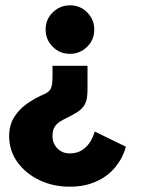

<svg xmlns="http://www.w3.org/2000/svg" viewBox="-20 -484 537 724"><path d="M242 220Q181 220 129.2 195.5Q77.5 171 46 127.8Q14.5 84.5 14.5 29Q14.5 -10.5 32.2 -40.2Q50 -70 80.5 -92Q111 -114 150 -130.5Q169.5 -140 173.8 -155.5Q178 -171 178 -191V-236H310V-149Q310 -131.5 308 -116Q306 -100.5 297.8 -87Q289.5 -73.5 272 -61.5Q251 -48.5 234.5 -40.8Q218 -33 205.8 -25.2Q193.5 -17.5 185.8 -5Q178 7.5 178 29Q178 57.5 196.8 76Q215.5 94.5 242.5 94.5Q271.5 94.5 291 81Q310.5 67.5 321.5 48.5Q332.5 29.5 337 12L454.5 69Q454.5 70 451 81.2Q447.5 92.5 439 109.5Q430.5 126.5 415.2 145.8Q400 165 376.2 181.8Q352.5 198.5 319.5 209.2Q286.5 220 242 220ZM244 -281Q205 -281 178.5 -308Q152 -335 152 -373Q152 -411 179.2 -437.5Q206.5 -464 244 -464Q282.5 -464 309 -437Q335.5 -410 335.5 -373Q335.5 -333.5 308.2 -307.2Q281 -281 244 -281Z"/></svg>

Font: Lucymar Sans
Style: Bold
Weight: 700
Foundry: The League of Moveable Type (original font) / Main changes by Cristiano Sobral with portions from Mirco Monsees
Version: Version 2.001;August 30, 2020;FontCreator 13.0.0.2681 64-bit